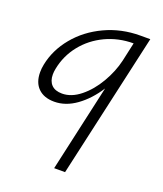

<svg xmlns="http://www.w3.org/2000/svg" viewBox="-131 -500 744 876"><g transform="rotate(20 240.5 -61.5)"><path d="M447 -413 289 290H236L330 -131Q290 -69 238.5 -32Q187 5 132 5Q82 5 54 -22.5Q26 -50 26 -100Q26 -119 30 -138Q45 -213 97 -276Q149 -339 228 -376Q307 -413 399 -413ZM362 -278 382 -369Q309 -369 246.5 -339.5Q184 -310 142 -257.5Q100 -205 87 -138Q84 -123 84 -110Q84 -78 101.5 -60Q119 -42 153 -42Q198 -42 241.5 -77Q285 -112 317 -167Q349 -222 362 -278Z"/></g></svg>

Font: Ysabeau Semilight
Style: Italic
Weight: 300
Italic angle: -12°
Designer: Christian Thalmann (Catharsis Fonts)
Version: Version 0.003